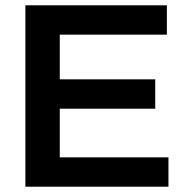

<svg xmlns="http://www.w3.org/2000/svg" viewBox="-20 -706 712 726"><path d="M76 0V-686H611V-575H206V-406H567V-295H206V-111H617V0Z"/></svg>

Font: Archivo SemiBold SemiBold
Style: Regular
Weight: 600
Version: Version 2.001